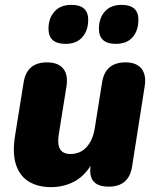

<svg xmlns="http://www.w3.org/2000/svg" viewBox="-20 -757 641 788"><path d="M189 11Q137 11 99.5 -11Q62 -33 46 -80Q30 -127 42 -201L77 -419Q90 -501 173 -501Q218 -501 239 -476Q260 -451 253 -404L221 -204Q215 -165 226.5 -145Q238 -125 270 -125Q309 -125 335 -153Q361 -181 369 -231L399 -419Q412 -501 495 -501Q540 -501 560.5 -475.5Q581 -450 574 -404L522 -73Q509 9 426 9Q339 9 352 -77Q324 -32 282 -10.5Q240 11 189 11ZM455 -577Q386 -577 386 -639Q386 -682 410 -709.5Q434 -737 479 -737Q548 -737 548 -676Q548 -632 524.5 -604.5Q501 -577 455 -577ZM249 -577Q179 -577 179 -639Q179 -682 203.5 -709.5Q228 -737 273 -737Q342 -737 342 -676Q342 -632 318 -604.5Q294 -577 249 -577Z"/></svg>

Font: Nunito Black
Style: Italic
Weight: 900
Italic angle: -9°
Designer: Vernon Adams
Foundry: Vernon Adams
Version: Version 3.601; ttfautohint (v1.8.2.53-6de2)